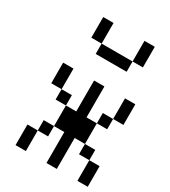

<svg xmlns="http://www.w3.org/2000/svg" viewBox="-197 -910 894 1008"><g transform="rotate(30 250.0 -406.0)"><path d="M62.5 -125Q62.5 -125 62.5 0H125Q125 0 125 -125ZM250 -187.5V0H312.5V-187.5H375V-125H437.5Q437.5 -125 437.5 0H500Q500 0 500 -125H437.5V-187.5H375Q375 -187.5 375 -312.5H312.5V-500H250V-312.5H187.5Q187.5 -312.5 187.5 -187.5H125V-125H187.5V-187.5ZM187.5 -312.5V-375H125V-312.5ZM375 -312.5H437.5V-375H375ZM125 -375Q125 -375 125 -500H62.5Q62.5 -500 62.5 -375ZM437.5 -375H500Q500 -375 500 -500H437.5Q437.5 -500 437.5 -375ZM187.5 -687.5V-625H375V-687.5ZM187.5 -687.5Q187.5 -687.5 187.5 -812.5H125Q125 -812.5 125 -687.5ZM375 -687.5H437.5Q437.5 -687.5 437.5 -812.5H375Q375 -812.5 375 -687.5Z"/></g></svg>

Font: CalcUnifontExMono
Style: Regular
Weight: 500
Version: Version 15.0.06